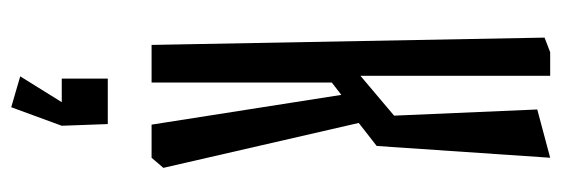

<svg xmlns="http://www.w3.org/2000/svg" viewBox="-349 -401 1000 342"><g transform="rotate(90 151.0 -230.0)"><path d="M261 0H202L149 -338L127 -321V0H60L47 -700L73 -710H115V-372L186 -432L175 -687L261 -710L240 -401L199 -369L279 -21ZM120 78H201L204 160L171 250L116 234L162 160H120Z"/></g></svg>

Font: Bahiana
Style: Regular
Weight: 400
Designer: Pablo Cosgaya & Dani Raskovsky
Foundry: Pablo Cosgaya & Dani Raskovsky
Version: Version 1.005